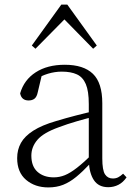

<svg xmlns="http://www.w3.org/2000/svg" viewBox="-20 -805 586 839"><path d="M191 14Q133 14 94 -19Q55 -52 55 -114Q55 -151 71.5 -180.5Q88 -210 125.5 -234Q163 -258 225 -276Q268 -289 312.5 -300.5Q357 -312 397 -321V-297Q357 -287 315.5 -275Q274 -263 237 -249Q170 -225 143.5 -194Q117 -163 117 -125Q117 -78 144 -54Q171 -30 215 -30Q240 -30 263.5 -39.5Q287 -49 316.5 -72Q346 -95 386 -134L392 -89H373Q341 -55 313 -32Q285 -9 256 2.5Q227 14 191 14ZM453 13Q411 13 390.5 -17.5Q370 -48 368 -102V-106V-350Q368 -407 355 -437.5Q342 -468 316 -480Q290 -492 250 -492Q220 -492 190 -483Q160 -474 128 -454L164 -482L145 -402Q141 -382 131 -374Q121 -366 105 -366Q74 -366 68 -397Q85 -456 136 -489Q187 -522 263 -522Q345 -522 386 -482.5Q427 -443 427 -354V-113Q427 -61 439 -43Q451 -25 473 -25Q486 -25 496 -30Q506 -35 518 -46L533 -30Q518 -8 497.5 2.5Q477 13 453 13ZM387 -592 239 -743H284L135 -592L119 -606L248 -785H274L403 -606Z"/></svg>

Font: Noto Serif TC
Style: Regular
Weight: 200
Designer: Ryoko NISHIZUKA 西塚涼子 (kana & ideographs); Frank Grießhammer (Latin, Greek & Cyrillic); Wenlong ZHANG 张文龙 (bopomofo); San
Foundry: Adobe
Version: Version 2.001;hotconv 1.1.0;makeotfexe 2.6.0